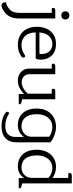

<svg xmlns="http://www.w3.org/2000/svg" viewBox="774 -1524 980 2569"><g transform="rotate(90 1264.5 -240.0)"><path d="M132 -624Q132 -649 147.5 -663.5Q163 -678 186 -678Q209 -678 225 -663.5Q241 -649 241 -624Q241 -599 225 -584.5Q209 -570 186 -570Q163 -570 147.5 -584.5Q132 -599 132 -624ZM10 174Q89 148 121 106Q153 64 153 -15V-442H102Q86 -442 86 -462Q86 -489 122 -489H228V-9Q228 78 195 132Q162 186 99 217Q73 230 54 230Q35 230 23 216.5Q11 203 10 174Z M339 -240Q339 -359 401 -429Q463 -499 570 -499Q667 -499 723 -442Q779 -385 779 -290Q779 -259 766 -227H415Q415 -135 462 -86Q509 -37 581 -37Q619 -37 649.5 -46.5Q680 -56 710 -77Q712 -78 718.5 -82Q725 -86 731 -86Q740 -86 746 -79Q752 -72 752 -62Q752 -44 721 -25Q659 12 578 12Q507 12 453 -18.5Q399 -49 369 -106Q339 -163 339 -240ZM699 -277Q703 -286 703 -305Q703 -374 666 -412Q629 -450 568 -450Q504 -450 462 -403.5Q420 -357 415 -277Z M898 -143V-442H848Q832 -442 832 -462Q832 -476 841.5 -482.5Q851 -489 867 -489H973V-149Q973 -100 1001.5 -70Q1030 -40 1083 -40Q1122 -40 1161.5 -62Q1201 -84 1234 -121V-442H1184Q1168 -442 1168 -462Q1168 -476 1177.5 -482.5Q1187 -489 1203 -489H1309V-47L1349 -36Q1363 -32 1369.5 -26.5Q1376 -21 1376 -12Q1376 0 1364 0H1238V-68H1235Q1150 12 1061 12Q990 12 944 -29.5Q898 -71 898 -143Z M1509 191Q1493 181 1484.5 172.5Q1476 164 1476 153Q1476 142 1482 136Q1488 130 1496 130Q1501 130 1507.5 133.5Q1514 137 1517 139Q1549 159 1587.5 169.5Q1626 180 1665 180Q1738 180 1775.5 145Q1813 110 1813 41V-65H1809Q1784 -30 1745 -9Q1706 12 1652 12Q1592 12 1542 -15.5Q1492 -43 1462.5 -99.5Q1433 -156 1433 -240Q1433 -324 1466 -382.5Q1499 -441 1554.5 -470Q1610 -499 1679 -499Q1733 -499 1789.5 -478Q1846 -457 1885 -424V30Q1885 125 1829.5 177.5Q1774 230 1667 230Q1624 230 1582 219.5Q1540 209 1509 191ZM1810 -170V-408Q1783 -428 1748 -439Q1713 -450 1679 -450Q1632 -450 1593.5 -426.5Q1555 -403 1532 -355.5Q1509 -308 1509 -240Q1509 -144 1551 -90.5Q1593 -37 1670 -37Q1707 -37 1739 -54Q1771 -71 1790.5 -101.5Q1810 -132 1810 -170Z M1984 -240Q1984 -318 2013.5 -377Q2043 -436 2095 -467.5Q2147 -499 2213 -499Q2292 -499 2361 -453V-663H2311Q2295 -663 2295 -683Q2295 -710 2330 -710H2434V-47L2474 -36Q2488 -32 2494.5 -26.5Q2501 -21 2501 -12Q2501 0 2490 0H2364V-68H2360Q2336 -32 2297.5 -10Q2259 12 2204 12Q2143 12 2093 -15.5Q2043 -43 2013.5 -99.5Q1984 -156 1984 -240ZM2360 -170V-399Q2301 -450 2227 -450Q2180 -450 2142.5 -426Q2105 -402 2082.5 -355Q2060 -308 2060 -240Q2060 -144 2101.5 -90.5Q2143 -37 2222 -37Q2279 -37 2319.5 -74.5Q2360 -112 2360 -170Z"/></g></svg>

Font: Maitree
Style: Regular
Weight: 400
Designer: CadsonDemak Team
Foundry: CadsonDemak
Version: Version 1.001